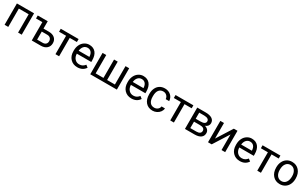

<svg xmlns="http://www.w3.org/2000/svg" viewBox="316 -2321 6538 4114"><g transform="rotate(30 3585.0 -264.0)"><path d="M500.5 0H410.2V-453.6H167V0H76.2V-528.3H500.5Z M591.8 -528.3H838.9V-346.2H976.1Q1065.9 -345.2 1118.2 -299.3Q1170.4 -253.4 1170.4 -174.8Q1170.4 -95.7 1116.7 -47.9Q1063 0 972.2 0H748.5V-454.1H591.8ZM838.9 -272.5V-73.7H973.1Q1023.9 -73.7 1051.8 -99.9Q1079.6 -126 1079.6 -171.4Q1079.6 -215.3 1052.5 -243.4Q1025.4 -271.5 976.6 -272.5Z M1602.5 -455.1H1425.3V0H1335V-455.1H1161.1V-528.3H1602.5Z M1635.3 0ZM1877.4 9.8Q1770 9.8 1702.6 -60.8Q1635.3 -131.3 1635.3 -249.5V-266.1Q1635.3 -344.7 1665.3 -406.5Q1695.3 -468.3 1749.3 -503.2Q1803.2 -538.1 1866.2 -538.1Q1969.2 -538.1 2026.4 -470.2Q2083.5 -402.3 2083.5 -275.9V-238.3H1725.6Q1727.5 -160.2 1771.2 -112.1Q1814.9 -64 1882.3 -64Q1930.2 -64 1963.4 -83.5Q1996.6 -103 2021.5 -135.3L2076.7 -92.3Q2010.3 9.8 1877.4 9.8ZM1866.2 -463.9Q1811.5 -463.9 1774.4 -424.1Q1737.3 -384.3 1728.5 -312.5H1993.2V-319.3Q1989.3 -388.2 1956.1 -426Q1922.9 -463.9 1866.2 -463.9Z M2286.6 -528.3V-73.7H2480V-528.3H2570.3V-73.7H2763.2V-528.3H2854V0H2195.8V-528.3Z M2973.6 0ZM3215.8 9.8Q3108.4 9.8 3041 -60.8Q2973.6 -131.3 2973.6 -249.5V-266.1Q2973.6 -344.7 3003.7 -406.5Q3033.7 -468.3 3087.6 -503.2Q3141.6 -538.1 3204.6 -538.1Q3307.6 -538.1 3364.7 -470.2Q3421.9 -402.3 3421.9 -275.9V-238.3H3064Q3065.9 -160.2 3109.6 -112.1Q3153.3 -64 3220.7 -64Q3268.6 -64 3301.8 -83.5Q3335 -103 3359.9 -135.3L3415 -92.3Q3348.6 9.8 3215.8 9.8ZM3204.6 -463.9Q3149.9 -463.9 3112.8 -424.1Q3075.7 -384.3 3066.9 -312.5H3331.5V-319.3Q3327.6 -388.2 3294.4 -426Q3261.2 -463.9 3204.6 -463.9Z M3738.3 -64Q3786.6 -64 3822.8 -93.3Q3858.9 -122.6 3862.8 -166.5H3948.2Q3945.8 -121.1 3917 -80.1Q3888.2 -39.1 3840.1 -14.6Q3792 9.8 3738.3 9.8Q3630.4 9.8 3566.7 -62.3Q3502.9 -134.3 3502.9 -259.3V-274.4Q3502.9 -351.6 3531.2 -411.6Q3559.6 -471.7 3612.5 -504.9Q3665.5 -538.1 3737.8 -538.1Q3826.7 -538.1 3885.5 -484.9Q3944.3 -431.6 3948.2 -346.7H3862.8Q3858.9 -397.9 3824 -430.9Q3789.1 -463.9 3737.8 -463.9Q3668.9 -463.9 3631.1 -414.3Q3593.3 -364.7 3593.3 -271V-253.9Q3593.3 -162.6 3630.9 -113.3Q3668.5 -64 3738.3 -64Z M4442.4 -455.1H4265.1V0H4174.8V-455.1H4001V-528.3H4442.4Z M4538.6 0V-528.3H4744.6Q4850.1 -528.3 4906.5 -491.5Q4962.9 -454.6 4962.9 -383.3Q4962.9 -346.7 4940.9 -317.1Q4918.9 -287.6 4876 -272Q4923.8 -260.7 4952.9 -228Q4981.9 -195.3 4981.9 -149.9Q4981.9 -77.1 4928.5 -38.6Q4875 0 4777.3 0ZM4628.9 -231.9V-72.8H4778.3Q4835 -72.8 4863 -93.8Q4891.1 -114.7 4891.1 -152.8Q4891.1 -231.9 4774.9 -231.9ZM4628.9 -304.2H4745.6Q4872.6 -304.2 4872.6 -378.4Q4872.6 -452.6 4752.4 -455.1H4628.9Z M5443.4 -528.3H5533.7V0H5443.4V-385.3L5199.7 0H5109.4V-528.3H5199.7V-142.6Z M5655.8 0ZM5897.9 9.8Q5790.5 9.8 5723.1 -60.8Q5655.8 -131.3 5655.8 -249.5V-266.1Q5655.8 -344.7 5685.8 -406.5Q5715.8 -468.3 5769.8 -503.2Q5823.7 -538.1 5886.7 -538.1Q5989.7 -538.1 6046.9 -470.2Q6104 -402.3 6104 -275.9V-238.3H5746.1Q5748 -160.2 5791.7 -112.1Q5835.4 -64 5902.8 -64Q5950.7 -64 5983.9 -83.5Q6017.1 -103 6042 -135.3L6097.2 -92.3Q6030.8 9.8 5897.9 9.8ZM5886.7 -463.9Q5832 -463.9 5794.9 -424.1Q5757.8 -384.3 5749 -312.5H6013.7V-319.3Q6009.8 -388.2 5976.6 -426Q5943.4 -463.9 5886.7 -463.9Z M6595.7 -455.1H6418.5V0H6328.1V-455.1H6154.3V-528.3H6595.7Z M6644.5 0ZM6644.5 -269Q6644.5 -346.7 6675 -408.7Q6705.6 -470.7 6760 -504.4Q6814.5 -538.1 6884.3 -538.1Q6992.2 -538.1 7058.8 -463.4Q7125.5 -388.7 7125.5 -264.6V-258.3Q7125.5 -181.2 7095.9 -119.9Q7066.4 -58.6 7011.5 -24.4Q6956.5 9.8 6885.3 9.8Q6777.8 9.8 6711.2 -64.9Q6644.5 -139.6 6644.5 -262.7ZM6735.4 -258.3Q6735.4 -170.4 6776.1 -117.2Q6816.9 -64 6885.3 -64Q6954.1 -64 6994.6 -117.9Q7035.2 -171.9 7035.2 -269Q7035.2 -356 6993.9 -409.9Q6952.6 -463.9 6884.3 -463.9Q6817.4 -463.9 6776.4 -410.6Q6735.4 -357.4 6735.4 -258.3Z"/></g></svg>

Font: Roboto-o
Style: o-Regular
Weight: 400
Designer: Google
Version: Version 2.134; 2016; ttfautohint (v1.6)